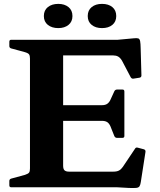

<svg xmlns="http://www.w3.org/2000/svg" viewBox="-20 -951 814 975"><path d="M132.2 0V-749H300.6V-110.2Q300.6 -92.4 307.8 -85.9Q315.1 -79.4 329.9 -79.4H556Q573.9 -79.4 584.6 -85.3Q595.3 -91.2 603.7 -103.4L665.6 -195.8Q670.1 -204.4 680.7 -200.8L710.6 -192.9Q720 -189.9 718.8 -179.9L695.1 -27.1Q693.1 -12.9 688.7 -5.5Q684.2 1.8 672.6 3.1Q661 4.4 634.6 3.4L574.3 0ZM574.2 -250.9Q564.7 -250.9 560.5 -260.3L540.7 -309.9Q533.6 -325.6 523.4 -331.5Q513.2 -337.3 498.4 -337.3H300.6V-416.8H496.5Q514.3 -416.8 524.1 -423.5Q533.8 -430.1 540.1 -442.7L560.5 -487.3Q564.7 -496.3 574.7 -496.3H602Q611.6 -496.3 611.6 -486.3V-260.5Q611.6 -250.9 601.6 -250.9ZM658.7 -551.8Q649.6 -549.8 644 -558.2L599.4 -643.1Q590.2 -658.2 579.7 -663.9Q569.3 -669.6 554.6 -669.6H300.6V-749H577.9L660.3 -756.6Q675.6 -758.2 682.5 -755.8Q689.3 -753.4 691.6 -742.1Q693.9 -730.8 694.3 -704.4L698.2 -568Q698.2 -558 688.2 -556.4ZM37 0Q27.4 0 27.4 -10V-31.8Q27.4 -41.2 36.8 -44L107 -63.1Q123.7 -68.6 127.9 -75Q132.2 -81.3 132.2 -95.7V-206.8H300.6V0ZM27.4 -739Q27.4 -749 37 -749H300.6V-542.2H132.2V-653.3Q132.2 -667.7 127.9 -674.4Q123.7 -681 107 -686L36.8 -705.1Q27.4 -707.8 27.4 -717.2ZM276 -808.3Q243.4 -808.3 223 -824.6Q202.7 -840.9 202.7 -869.5Q202.7 -898.7 223 -915Q243.4 -931.3 276 -931.3Q307.8 -931.3 327.9 -915Q347.9 -898.7 347.9 -869.5Q347.9 -840.9 327.9 -824.6Q307.8 -808.3 276 -808.3ZM498 -808.3Q465.6 -808.3 445.6 -824.6Q425.5 -840.9 425.5 -869.5Q425.5 -898.7 445.6 -915Q465.6 -931.3 498 -931.3Q530.8 -931.3 550.6 -915Q570.3 -898.7 570.3 -869.5Q570.3 -840.9 550.6 -824.6Q530.8 -808.3 498 -808.3Z"/></svg>

Font: Hahmlet
Style: Regular
Weight: 400
Designer: Minjoo Ham & Mark Frömberg
Foundry: hypertype
Version: Version 1.002